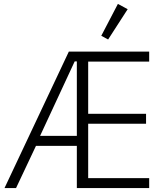

<svg xmlns="http://www.w3.org/2000/svg" viewBox="-20 -962 843 982"><path d="M373 -216H164L62 0H3L332 -698H743V-647H431V-380H727V-329H431V-51H743V0H373ZM362 -648 185 -267H373V-648ZM533 -760 498 -779 583 -942 633 -915Z"/></svg>

Font: IBM Plex Sans Cond Light
Style: Regular
Weight: 300
Width: 3
Designer: Mike Abbink, Paul van der Laan, Pieter van Rosmalen
Foundry: Bold Monday
Version: Version 1.3